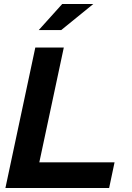

<svg xmlns="http://www.w3.org/2000/svg" viewBox="-20 -937 656 957"><path d="M7 0 156 -700H298L176 -128H551L524 0ZM173 -787 290 -917H445L285 -787Z"/></svg>

Font: Red Hat Display
Style: Bold Italic
Weight: 700
Italic angle: -12°
Designer: Pentagram, MCKL
Foundry: Pentagram, MCKL
Version: Version 1.023; ttfautohint (v1.8.3)